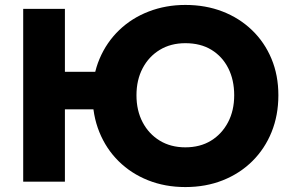

<svg xmlns="http://www.w3.org/2000/svg" viewBox="-20 -736 1182 778"><path d="M121 -293H459V-445H121ZM74 -700V0H243V-700ZM533 -350Q533 -412 558 -459.5Q583 -507 627.5 -534Q672 -561 731 -561Q793 -561 837 -534Q881 -507 905 -459.5Q929 -412 929 -350Q929 -288 904 -240.5Q879 -193 835 -166Q791 -139 731 -139Q672 -139 627.5 -166Q583 -193 558 -240.5Q533 -288 533 -350ZM355 -350Q355 -269 382.5 -201Q410 -133 460.5 -83Q511 -33 580 -5.5Q649 22 731 22Q814 22 883 -5.5Q952 -33 1002.5 -83Q1053 -133 1080.5 -201Q1108 -269 1108 -350Q1108 -431 1080 -498Q1052 -565 1001 -614Q950 -663 881.5 -689.5Q813 -716 731 -716Q652 -716 583 -689.5Q514 -663 463 -614Q412 -565 383.5 -498Q355 -431 355 -350Z"/></svg>

Font: Jost
Style: Bold
Weight: 700
Version: Version 3.710